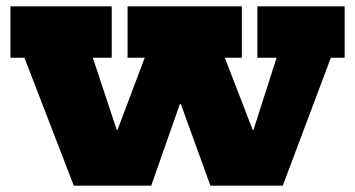

<svg xmlns="http://www.w3.org/2000/svg" viewBox="-20 -585 1120 605"><path d="M791 -565H1066V-403H1022.5L871 0H643L497 -403L593.5 -257H501.5L598 -403L456.5 0H212.5L57 -403H13V-565H332V-403H272.5L406 0L303 -175.5H396L284 0L436 -403H382V-565H742V-403H688.5L844 0L729.5 -175.5H822.5L722.5 0L851.5 -403H791Z"/></svg>

Font: Hepta Slab ExtraLight ExtraBold
Style: Regular
Weight: 800
Version: Version 1.102